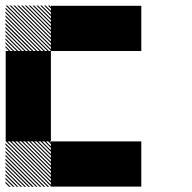

<svg xmlns="http://www.w3.org/2000/svg" viewBox="-21 -688 708 708"><path d="M167.5 -155.8 155.8 -167.5H161.7L167.5 -161.7ZM167.5 -141.7 141.7 -167.5H147.5L167.5 -147.5ZM167.5 -127.5 127.5 -167.5H133.3L167.5 -133.3ZM167.5 -113.3 113.3 -167.5H119.2L167.5 -119.2ZM167.5 -99.2 99.2 -167.5H105L167.5 -105ZM167.5 -85 85 -167.5H90.8L167.5 -90.8ZM167.5 -70.8 70.8 -167.5H76.7L167.5 -76.7ZM167.5 -56.7 56.7 -167.5H62.5L167.5 -62.5ZM167.5 -42.5 42.5 -167.5H48.3L167.5 -48.3ZM167.5 -28.3 28.3 -167.5H34.2L167.5 -34.2ZM167.5 -14.2 14.2 -167.5H20L167.5 -20ZM167.5 0 0 -167.5H5.8L167.5 -5.8ZM154.2 0.8 -0.8 -154.2V-160L160 0.8ZM140 0.8 -0.8 -140V-145.8L145.8 0.8ZM125.8 0.8 -0.8 -125.8V-131.7L131.7 0.8ZM111.7 0.8 -0.8 -111.7V-117.5L117.5 0.8ZM96.7 0.8 -0.8 -96.7V-103.3L103.3 0.8ZM83.3 0.8 -0.8 -83.3V-89.2L89.2 0.8ZM69.2 0.8 -0.8 -69.2V-75L75 0.8ZM55 0.8 -0.8 -55V-60.8L60.8 0.8ZM40.8 0.8 -0.8 -40.8V-46.7L46.7 0.8ZM26.7 0.8 -0.8 -26.7V-32.5L32.5 0.8ZM12.5 0.8 -0.8 -12.5V-18.3L18.3 0.8ZM167.5 -655.8 155.8 -667.5H161.7L167.5 -661.7ZM167.5 -641.7 141.7 -667.5H147.5L167.5 -647.5ZM167.5 -627.5 127.5 -667.5H133.3L167.5 -633.3ZM167.5 -613.3 113.3 -667.5H119.2L167.5 -619.2ZM167.5 -599.2 99.2 -667.5H105L167.5 -605ZM167.5 -585 85 -667.5H90.8L167.5 -590.8ZM167.5 -570.8 70.8 -667.5H76.7L167.5 -576.7ZM167.5 -556.7 56.7 -667.5H62.5L167.5 -562.5ZM167.5 -542.5 42.5 -667.5H48.3L167.5 -548.3ZM167.5 -528.3 28.3 -667.5H34.2L167.5 -534.2ZM167.5 -514.2 14.2 -667.5H20L167.5 -520ZM167.5 -500 0 -667.5H5.8L167.5 -505.8ZM154.2 -499.2 -0.8 -654.2V-660L160 -499.2ZM140 -499.2 -0.8 -640V-645.8L145.8 -499.2ZM125.8 -499.2 -0.8 -625.8V-631.7L131.7 -499.2ZM111.7 -499.2 -0.8 -611.7V-617.5L117.5 -499.2ZM96.7 -499.2 -0.8 -596.7V-603.3L103.3 -499.2ZM83.3 -499.2 -0.8 -583.3V-589.2L89.2 -499.2ZM69.2 -499.2 -0.8 -569.2V-575L75 -499.2ZM55 -499.2 -0.8 -555V-560.8L60.8 -499.2ZM40.8 -499.2 -0.8 -540.8V-546.7L46.7 -499.2ZM26.7 -499.2 -0.8 -526.7V-532.5L32.5 -499.2ZM12.5 -499.2 -0.8 -512.5V-518.3L18.3 -499.2ZM333.3 -166.7H500V0H333.3ZM166.7 -166.7H500V0H166.7ZM0 -333.3H166.7V-166.7H0ZM0 -500H166.7V-166.7H0ZM333.3 -666.7H500V-500H333.3ZM166.7 -666.7H500V-500H166.7Z"/></svg>

Font: 0xA000-Pixelated
Style: Pixelated
Weight: 400
Version: Version 0.1